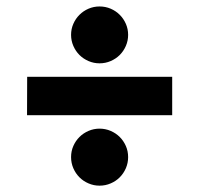

<svg xmlns="http://www.w3.org/2000/svg" viewBox="-20 -527 626 600"><path d="M202.1 -36.1Q202.1 -54.7 209.2 -70.8Q216.3 -86.9 228.3 -98.9Q240.2 -110.8 256.6 -117.9Q272.9 -125 291 -125Q309.6 -125 325.9 -117.9Q342.3 -110.8 354.2 -98.9Q366.2 -86.9 373.3 -70.8Q380.4 -54.7 380.4 -36.1Q380.4 -17.6 373.3 -1.2Q366.2 15.1 354.2 27.1Q342.3 39.1 325.9 46.1Q309.6 53.2 291 53.2Q272.9 53.2 256.6 46.1Q240.2 39.1 228.3 27.1Q216.3 15.1 209.2 -1.2Q202.1 -17.6 202.1 -36.1ZM202.1 -418Q202.1 -436.5 209.2 -452.6Q216.3 -468.8 228.3 -480.7Q240.2 -492.7 256.6 -499.8Q272.9 -506.8 291 -506.8Q309.6 -506.8 325.9 -499.8Q342.3 -492.7 354.2 -480.7Q366.2 -468.8 373.3 -452.6Q380.4 -436.5 380.4 -418Q380.4 -399.9 373.3 -383.5Q366.2 -367.2 354.2 -355.2Q342.3 -343.3 325.9 -336.2Q309.6 -329.1 291 -329.1Q272.9 -329.1 256.6 -336.2Q240.2 -343.3 228.3 -355.2Q216.3 -367.2 209.2 -383.5Q202.1 -399.9 202.1 -418ZM64.5 -167 64.9 -287.1H518.1V-167Z"/></svg>

Font: XB Zar
Style: Bold Italic
Weight: 700
Italic angle: -12°
Designer: Behnam
Foundry: Irmug
Version: Version 8.005 2009